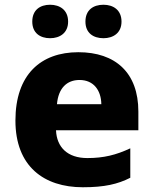

<svg xmlns="http://www.w3.org/2000/svg" viewBox="-20 -779 647 809"><path d="M116 -688C116 -640 149 -618 191 -618C232 -618 267 -640 267 -688C267 -737 232 -759 191 -759C149 -759 116 -737 116 -688ZM340 -688C340 -640 373 -618 416 -618C457 -618 492 -640 492 -688C492 -737 457 -759 416 -759C373 -759 340 -737 340 -688ZM310 -559C152 -559 45 -465 45 -271C45 -78 165 10 329 10C420 10 476 -3 529 -30V-154C469 -126 417 -113 348 -113C264 -113 219 -159 216 -230H563V-309C563 -473 466 -559 310 -559ZM315 -442C375 -442 406 -398 407 -340H220C226 -408 262 -442 315 -442Z"/></svg>

Font: Noto Sans Thai Looped ExtraBold
Style: Regular
Weight: 800
Designer: Cadson Demak Team
Foundry: Cadson Demak Co., Ltd.
Version: Version 1.001